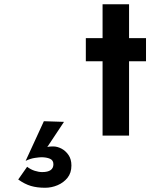

<svg xmlns="http://www.w3.org/2000/svg" viewBox="-20 -640 714 906"><path d="M187 -68 282 -65 203 54Q209 52 216 51.5Q223 51 231 51Q250 51 269.5 61Q289 71 303 91Q317 111 317 141Q317 176 298.5 199Q280 222 251.5 234Q223 246 193 246Q155 246 126 237.5Q97 229 66 207L108 147Q125 160 144 166Q163 172 179 172Q232 172 232 135Q232 116 215.5 109Q199 102 175 102Q167 102 145.5 105Q124 108 101 119ZM385 -460H464V-620H589V-460H669V-351H589V0H464V-351H385Z"/></svg>

Font: Von Semi
Style: Regular
Weight: 600
Version: Version 4.000; ttfautohint (v1.8.4.7-5d5b)